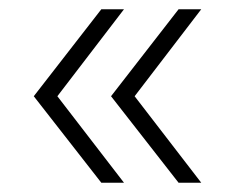

<svg xmlns="http://www.w3.org/2000/svg" viewBox="-20 -469 495 415"><path d="M366 -74H415L271 -261L415 -449H366L220 -261ZM53 -261 199 -74H248L104 -261L248 -449H199Z"/></svg>

Font: Montserrat Light
Style: Regular
Weight: 300
Designer: Julieta Ulanovsky
Foundry: Julieta Ulanovsky
Version: Version 7.200